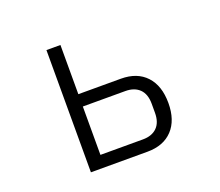

<svg xmlns="http://www.w3.org/2000/svg" viewBox="-121 -908 1242 1082"><g transform="rotate(-20 500.0 -366.5)"><path d="M251 0V-733H335V-438H590Q687 -438 741 -380Q795 -322 795 -218Q795 -115 741 -57.5Q687 0 590 0ZM590 -74Q644 -74 674.5 -104Q705 -134 705 -192V-246Q705 -304 674.5 -334Q644 -364 590 -364H335V-74Z"/></g></svg>

Font: IBM Plex Sans JP
Style: Regular
Weight: 400
Designer: Mike Abbink; Paul van der Laan; Pieter van Rosmalen; Wujin Sim; Yejin Wi; Jinhee Kim; Boomi Park; Yona Kim; Kichan Ma
Foundry: Sandoll Inc.
Version: Version 1.000